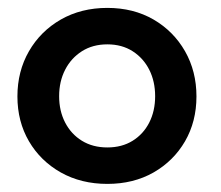

<svg xmlns="http://www.w3.org/2000/svg" viewBox="-20 -442 546 474"><path d="M245 12Q180.5 12 130.2 -16.2Q80 -44.5 51.5 -93.2Q23 -142 23 -204Q23 -266 51.5 -315.5Q80 -365 130.2 -393.8Q180.5 -422.5 245 -422.5Q309.5 -422.5 359 -393.8Q408.5 -365 436.8 -315.5Q465 -266 465 -204Q465 -142 436.8 -93.2Q408.5 -44.5 359 -16.2Q309.5 12 245 12ZM245 -78Q281 -78 307.5 -94.5Q334 -111 348.5 -139.5Q363 -168 363 -204.5Q363 -241 348.5 -269.8Q334 -298.5 307.5 -315.5Q281 -332.5 245 -332.5Q209 -332.5 182.2 -315.5Q155.5 -298.5 140.8 -269.8Q126 -241 126 -204.5Q126 -168 140.8 -139.5Q155.5 -111 182.2 -94.5Q209 -78 245 -78Z"/></svg>

Font: League Spartan Thin Medium
Style: Regular
Weight: 500
Version: Version 2.002